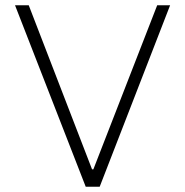

<svg xmlns="http://www.w3.org/2000/svg" viewBox="-20 -708 703 728"><path d="M305 0 37 -688H89L329 -66H334L576 -688H625L358 0Z"/></svg>

Font: Saira Thin ExtraLight
Style: Regular
Weight: 250
Version: Version 1.101